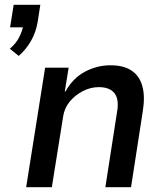

<svg xmlns="http://www.w3.org/2000/svg" viewBox="-20 -780 685 800"><path d="M58 -547 21 -577Q46 -598 59.5 -624Q73 -650 78 -678L92 -666H22L37 -760H148L137 -689Q130 -647 110 -611Q90 -575 58 -547ZM89 0 168 -498H266L250 -399H253Q284 -455 334.5 -481.5Q385 -508 440 -508Q495 -508 528 -486Q561 -464 573 -421.5Q585 -379 575 -317L526 0H419L467 -309Q474 -345 468 -368.5Q462 -392 443 -404.5Q424 -417 392 -417Q357 -417 324.5 -400Q292 -383 270 -356Q248 -329 243 -294L196 0Z"/></svg>

Font: Nunito Sans 7pt SemiCondensed SemiBold
Style: Italic
Weight: 600
Width: 4
Italic angle: -9°
Designer: Vernon Adams
Foundry: Vernon Adams
Version: Version 3.101;gftools[0.9.27]